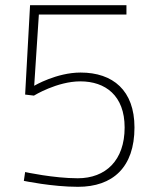

<svg xmlns="http://www.w3.org/2000/svg" viewBox="-20 -712 600 741"><path d="M77 -347 111 -343C111 -343 200 -398 290 -398C387 -398 461 -343 461 -220C461 -93 388 -24 280 -24C187 -24 77 -48 77 -48L72 -14C72 -14 181 9 281 9C415 9 499 -66 499 -220C499 -363 416 -432 291 -432C198 -432 112 -381 112 -381L130 -656H468V-692H96Z"/></svg>

Font: RazerF5 Thin
Style: Regular
Weight: 250
Foundry: Razer Inc.
Version: Version 2